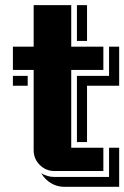

<svg xmlns="http://www.w3.org/2000/svg" viewBox="-20 -660 480 741"><path d="M439.9 61H228Q200.2 61 176.8 46.9Q153.3 32.7 139.2 8.8Q163.6 22.9 189.9 22.9H400.9V-89.8H439.9ZM439.9 -329.1H315.9V-111.8H276.9V-367.2H400.9V-480H439.9ZM378.9 0H189.9Q157.2 0 133.5 -23.4Q109.9 -46.9 109.9 -80.1V-390.1H29.8V-480H109.9V-640.1H254.9V-480H378.9V-390.1H254.9V-89.8H378.9ZM86.9 -329.1H29.8V-367.2H86.9ZM315.9 -502H276.9V-640.1H315.9Z"/></svg>

Font: Laconic
Style: Shadow
Weight: 900
Width: 6
Designer: Robby Woodard
Version: Version 1.000